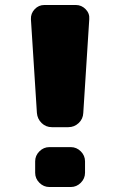

<svg xmlns="http://www.w3.org/2000/svg" viewBox="-20 -750 480 770"><path d="M284 -730Q307 -730 323.5 -713Q340 -696 338 -673L314 -297Q313 -273 295.5 -256.5Q278 -240 254 -240H188Q164 -240 147 -256.5Q130 -273 128 -297L104 -673Q103 -696 119 -713Q135 -730 158 -730ZM264 -160Q287 -160 304 -143Q321 -126 321 -103V-57Q321 -34 304 -17Q287 0 264 0H178Q155 0 138 -17Q121 -34 121 -57V-103Q121 -126 138 -143Q155 -160 178 -160Z"/></svg>

Font: Rounded Mplus 1c Black
Style: Regular
Weight: 900
Version: Version 1.059.20150529